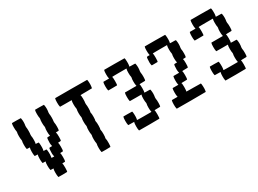

<svg xmlns="http://www.w3.org/2000/svg" viewBox="-34 -1058 2146 1599"><g transform="rotate(-30 1039.0 -258.5)"><path d="M82 -546.9 83.5 -549.8H125Q166 -549.8 167 -548.8Q168 -547.9 168.9 -543Q175.3 -509.3 168.5 -473.1Q167.5 -466.3 168.5 -460.4Q170.9 -447.8 170.9 -425Q170.9 -402.3 168.5 -389.6Q167.5 -383.3 168.5 -377Q171.9 -362.3 171.4 -334.5Q170.9 -306.6 167 -301.3L178.7 -299.8H180.2Q193.8 -299.8 194.8 -298.8Q197.8 -293.9 198.7 -270.5Q199.7 -247.1 197.8 -232.9Q195.8 -219.2 194.8 -217.8Q193.8 -216.8 208 -216.8Q221.2 -216.8 222.7 -215.3Q225.6 -210.9 226.8 -186Q228 -161.1 225.6 -149.9Q225.1 -148.9 224.9 -145.8Q224.6 -142.6 224.6 -141.1Q223.6 -135.7 222.7 -134.8L234.4 -133.3H235.8H249.5L248.5 -137.7Q242.2 -160.6 246.1 -197.8Q247.6 -212.4 249.5 -214.6Q251.5 -216.8 263.7 -216.8H277.3L276.4 -221.2Q270 -244.1 273.9 -281.2Q275.4 -295.9 277.3 -297.9Q279.3 -299.8 291.5 -299.8H305.2L304.2 -304.7Q300.8 -317.9 300.8 -343.5Q300.8 -369.1 304.2 -379.4Q305.2 -383.3 304.2 -387.7Q300.8 -400.9 300.8 -426.8Q300.8 -452.6 304.2 -462.9Q305.2 -466.8 304.2 -471.2Q300.8 -484.9 300.8 -511.2Q300.8 -537.6 304.2 -546.9L305.7 -549.8H347.2Q388.7 -549.8 389.6 -548.8Q390.1 -548.3 391.1 -543Q397.5 -509.3 390.6 -473.1Q389.6 -466.3 390.6 -460.4Q393.1 -447.8 393.1 -425Q393.1 -402.3 390.6 -389.6Q389.6 -383.3 390.6 -377Q394 -362.3 393.6 -334.5Q393.1 -306.6 389.6 -301.3Q388.2 -299.8 375 -299.8H361.3L362.3 -295.4Q365.7 -283.2 365.5 -253.4Q365.2 -223.6 361.8 -217.8Q360.8 -216.8 347.2 -216.8Q334 -216.8 334 -215.3Q337.9 -208.5 337.9 -175.8Q337.9 -141.1 334 -134.3Q333 -133.3 319.3 -133.3Q305.2 -133.3 306.2 -132.3Q310.1 -125.5 310.1 -92.3Q310.1 -58.1 306.2 -51.3Q304.7 -49.8 291.5 -49.8Q277.3 -49.8 278.3 -48.8Q282.2 -42 282 -6.8Q281.7 28.3 277.8 32.2Q276.9 33.2 235.4 33.2L193.8 32.7L192.9 28.8Q189.5 16.6 189.5 -9.8Q189.5 -36.1 192.9 -45.9L194.3 -49.8L180.2 -50.3L166 -50.8L165 -54.7Q161.6 -67.4 161.6 -93.5Q161.6 -119.6 165 -129.4L166.5 -133.3L152.3 -133.8H138.2L137.2 -137.7Q133.8 -150.4 134 -176.8Q134.3 -203.1 137.7 -212.9L138.7 -216.3L124.5 -216.8L110.4 -217.3L109.4 -221.2Q106 -233.9 106.2 -260Q106.4 -286.1 109.9 -295.9L110.8 -299.8L96.7 -300.3L83 -300.8L81.5 -304.7Q78.1 -317.4 78.4 -343.5Q78.6 -369.6 82 -379.4Q83 -383.3 82 -387.7Q78.6 -400.9 78.6 -426.8Q78.6 -452.6 82 -462.9Q83 -466.8 82 -471.2Q78.6 -484.9 78.6 -511.2Q78.6 -537.6 82 -546.9Z M497.6 -546.9 499 -549.8H651.4Q804.2 -549.8 805.2 -548.8Q808.1 -543.9 809.1 -520Q810.1 -496.1 807.6 -482.4Q807.1 -480 806.9 -478Q806.6 -476.1 806.4 -474.9Q806.2 -473.6 805.9 -472.4Q805.7 -471.2 805.7 -470.5Q805.7 -469.7 805.7 -469.2Q805.7 -468.8 805.2 -468.3V-467.8Q804.2 -466.8 748.5 -466.8Q734.4 -466.8 720.9 -466.6Q707.5 -466.3 700.4 -466.1Q693.4 -465.8 693.8 -465.3Q697.3 -460 697.8 -431.9Q698.2 -403.8 695.3 -389.6Q694.3 -383.3 695.3 -377Q698.2 -362.8 697.8 -334.7Q697.3 -306.6 693.8 -301.3Q692.9 -300.3 694.8 -295.9Q698.2 -284.2 697.8 -254.2Q697.3 -224.1 693.8 -218.3Q692.9 -217.3 694.8 -212.4Q698.2 -200.7 697.8 -170.7Q697.3 -140.6 693.8 -134.8Q692.9 -133.8 694.8 -128.9Q698.2 -117.2 697.8 -87.2Q697.3 -57.1 693.8 -51.3Q692.9 -50.3 694.8 -45.9Q698.2 -33.2 697.8 -2.4Q697.3 28.3 693.4 32.2Q692.4 33.2 650.9 33.2L609.4 32.7L608.4 28.8Q605 16.6 605 -9.8Q605 -36.1 608.4 -45.9Q609.4 -49.8 608.4 -54.7Q605 -67.9 605 -93.5Q605 -119.1 608.4 -129.4Q609.4 -133.3 608.4 -137.7Q605 -150.9 605 -176.8Q605 -202.6 608.4 -212.9Q609.4 -216.8 608.4 -221.2Q605 -234.4 605 -260Q605 -285.6 608.4 -295.9Q609.4 -299.8 608.4 -304.7Q605 -317.9 605 -343.5Q605 -369.1 608.4 -379.4Q609.4 -383.3 608.4 -387.7Q605 -400.9 605 -426.8Q605 -452.6 608.4 -462.9L609.9 -466.8H554.2L498.5 -467.3L497.1 -471.2Q493.7 -483.9 493.9 -511Q494.1 -538.1 497.6 -546.9Z M968.8 -546.9 969.7 -549.8H1066.9Q1164.1 -549.8 1165 -548.8Q1168 -543.9 1168.9 -520Q1169.9 -496.1 1168 -482.4Q1165.5 -468.8 1165 -467.8H1168.5Q1171.9 -467.3 1178.2 -467Q1184.6 -466.8 1191.9 -466.8Q1219.2 -466.8 1220.7 -465.3Q1221.2 -464.8 1222.2 -459.5Q1228.5 -425.8 1221.7 -389.6Q1220.7 -382.8 1221.7 -377Q1225.1 -362.3 1224.6 -334.5Q1224.1 -306.6 1220.7 -301.3Q1219.2 -299.8 1191.9 -299.8Q1184.6 -299.8 1178.2 -299.6Q1171.9 -299.3 1168.5 -298.8H1165Q1168.9 -292 1168.9 -258.8Q1168.9 -224.6 1165 -217.8H1168.5Q1171.9 -217.3 1178.2 -217Q1184.6 -216.8 1191.9 -216.8Q1219.2 -216.8 1220.7 -215.3Q1221.2 -214.8 1222.2 -209.5Q1228.5 -175.8 1221.7 -139.6Q1220.7 -132.8 1221.7 -127Q1225.1 -112.3 1224.6 -84.5Q1224.1 -56.6 1220.7 -51.3Q1219.2 -49.8 1191.9 -49.8Q1184.6 -49.8 1178.2 -49.6Q1171.9 -49.3 1168.5 -48.8H1165Q1168.9 -42 1168.7 -6.8Q1168.5 28.3 1164.6 32.2Q1163.6 33.2 1066.4 33.2L969.2 32.7L968.3 28.8Q964.8 16.1 965.1 -10.3Q965.3 -36.6 968.8 -46.4L969.7 -49.8L941.9 -50.3L914.1 -50.8L912.6 -54.7Q909.2 -67.4 909.4 -94.5Q909.7 -121.6 913.1 -130.4L914.6 -133.3H956.1Q997.1 -133.3 998 -132.3Q1001 -127.4 1002 -103.5Q1002.9 -79.6 1001 -65.9Q998.5 -52.2 998 -51.3Q997.6 -50.8 1006.6 -50.5Q1015.6 -50.3 1032.5 -50Q1049.3 -49.8 1066.9 -49.8H1136.2L1135.3 -54.7Q1131.8 -67.9 1131.8 -93.5Q1131.8 -119.1 1135.3 -129.4Q1136.2 -133.3 1135.3 -137.7Q1131.8 -150.9 1131.8 -176.8Q1131.8 -202.6 1135.3 -212.9L1136.2 -216.8H1080.6L1024.9 -217.3L1023.9 -221.2Q1020.5 -233.9 1020.8 -261Q1021 -288.1 1024.4 -296.9L1025.4 -299.8H1081.1H1136.2L1135.3 -304.7Q1131.8 -317.9 1131.8 -343.5Q1131.8 -369.1 1135.3 -379.4Q1136.2 -383.3 1135.3 -387.7Q1131.8 -400.9 1131.8 -426.8Q1131.8 -452.6 1135.3 -462.9L1136.2 -466.8H1066.9Q1049.3 -466.8 1032.5 -466.6Q1015.6 -466.3 1006.6 -466.1Q997.6 -465.8 998 -465.3Q1002 -459 1002 -423.6Q1002 -388.2 998 -384.3Q997.6 -383.8 955.6 -383.8H914.1L912.6 -387.7Q909.2 -400.4 909.4 -427.5Q909.7 -454.6 913.1 -463.4L914.6 -466.8H941.9H969.7L968.3 -471.2Q964.8 -484.4 965.1 -511Q965.3 -537.6 968.8 -546.9Z M1358.9 -546.9 1360.4 -549.8H1457.5Q1554.2 -549.8 1555.2 -548.8Q1558.1 -543.9 1559.1 -520Q1560.1 -496.1 1558.1 -482.4Q1555.7 -468.8 1555.2 -467.8H1558.6Q1562 -467.3 1568.4 -467Q1574.7 -466.8 1582 -466.8Q1609.4 -466.8 1610.8 -465.3Q1611.3 -464.8 1612.3 -459.5Q1618.7 -425.8 1611.8 -389.6Q1610.8 -382.8 1611.8 -377Q1615.2 -362.3 1614.7 -334.5Q1614.3 -306.6 1610.8 -301.3Q1609.4 -299.8 1596.2 -299.8Q1582 -299.8 1583 -298.8Q1586.9 -292 1586.9 -258.8Q1586.9 -224.6 1583 -217.8Q1582 -216.8 1554.2 -216.8Q1551.3 -216.8 1548.1 -216.8Q1544.9 -216.8 1542.2 -216.6Q1539.6 -216.3 1537.1 -216.3Q1534.7 -216.3 1533 -216.1Q1531.2 -215.8 1529.8 -215.8Q1528.3 -215.8 1527.8 -215.8L1527.3 -215.3Q1531.7 -207.5 1531.7 -175.8Q1531.7 -142.1 1527.3 -134.3Q1526.4 -133.3 1499 -133.3Q1494.6 -133.3 1490.5 -133.3Q1486.3 -133.3 1482.9 -133.1Q1479.5 -132.8 1476.8 -132.8Q1474.1 -132.8 1472.7 -132.8L1471.7 -132.3Q1476.1 -124.5 1476.1 -92.3Q1476.1 -59.1 1471.7 -51.3Q1471.2 -50.8 1480.2 -50.5Q1489.3 -50.3 1506.1 -50Q1522.9 -49.8 1540.5 -49.8Q1609.9 -49.8 1610.8 -48.8Q1613.3 -44.4 1614.5 -20.3Q1615.7 3.9 1613.8 16.1Q1613.3 17.6 1612.8 21.2Q1612.3 24.9 1612.3 25.9Q1611.3 31.2 1610.4 32.2Q1609.4 33.2 1470.7 33.2L1332 32.7L1330.6 28.8Q1327.1 16.1 1327.4 -11Q1327.6 -38.1 1331.1 -46.9L1332.5 -49.8H1359.9H1387.7L1386.2 -54.7Q1382.8 -67.9 1383.1 -94.5Q1383.3 -121.1 1386.7 -130.4L1387.7 -133.3H1415.5H1443.4L1441.9 -137.7Q1438.5 -150.9 1438.7 -177.5Q1439 -204.1 1442.4 -213.4L1443.4 -216.8H1471.2H1498.5L1497.6 -221.2Q1491.2 -244.1 1495.1 -281.2Q1496.6 -295.9 1498.5 -297.9Q1500.5 -299.8 1512.7 -299.8H1526.4L1525.4 -304.7Q1522 -317.9 1522 -343.5Q1522 -369.1 1525.4 -379.4Q1526.4 -383.3 1525.4 -387.7Q1522 -400.9 1522 -426.8Q1522 -452.6 1525.4 -462.9L1526.9 -466.8H1457Q1439.5 -466.8 1422.9 -466.6Q1406.2 -466.3 1397.2 -466.1Q1388.2 -465.8 1388.7 -465.3Q1392.6 -458.5 1392.3 -423.3Q1392.1 -388.2 1388.2 -384.3Q1387.7 -383.8 1359.4 -383.8H1332L1330.6 -387.7Q1324.7 -408.7 1328.6 -447.8Q1330.1 -462.4 1332 -464.6Q1334 -466.8 1346.2 -466.8H1359.9L1358.9 -471.2Q1355.5 -484.9 1355.5 -511.2Q1355.5 -537.6 1358.9 -546.9Z M1799.8 -546.9 1800.8 -549.8H1897.9Q1995.1 -549.8 1996.1 -548.8Q1999 -543.9 2000 -520Q2001 -496.1 1999 -482.4Q1996.6 -468.8 1996.1 -467.8H1999.5Q2002.9 -467.3 2009.3 -467Q2015.6 -466.8 2022.9 -466.8Q2050.3 -466.8 2051.8 -465.3Q2052.2 -464.8 2053.2 -459.5Q2059.6 -425.8 2052.7 -389.6Q2051.8 -382.8 2052.7 -377Q2056.2 -362.3 2055.7 -334.5Q2055.2 -306.6 2051.8 -301.3Q2050.3 -299.8 2022.9 -299.8Q2015.6 -299.8 2009.3 -299.6Q2002.9 -299.3 1999.5 -298.8H1996.1Q2000 -292 2000 -258.8Q2000 -224.6 1996.1 -217.8H1999.5Q2002.9 -217.3 2009.3 -217Q2015.6 -216.8 2022.9 -216.8Q2050.3 -216.8 2051.8 -215.3Q2052.2 -214.8 2053.2 -209.5Q2059.6 -175.8 2052.7 -139.6Q2051.8 -132.8 2052.7 -127Q2056.2 -112.3 2055.7 -84.5Q2055.2 -56.6 2051.8 -51.3Q2050.3 -49.8 2022.9 -49.8Q2015.6 -49.8 2009.3 -49.6Q2002.9 -49.3 1999.5 -48.8H1996.1Q2000 -42 1999.8 -6.8Q1999.5 28.3 1995.6 32.2Q1994.6 33.2 1897.5 33.2L1800.3 32.7L1799.3 28.8Q1795.9 16.1 1796.1 -10.3Q1796.4 -36.6 1799.8 -46.4L1800.8 -49.8L1772.9 -50.3L1745.1 -50.8L1743.7 -54.7Q1740.2 -67.4 1740.5 -94.5Q1740.7 -121.6 1744.1 -130.4L1745.6 -133.3H1787.1Q1828.1 -133.3 1829.1 -132.3Q1832 -127.4 1833 -103.5Q1834 -79.6 1832 -65.9Q1829.6 -52.2 1829.1 -51.3Q1828.6 -50.8 1837.6 -50.5Q1846.7 -50.3 1863.5 -50Q1880.4 -49.8 1897.9 -49.8H1967.3L1966.3 -54.7Q1962.9 -67.9 1962.9 -93.5Q1962.9 -119.1 1966.3 -129.4Q1967.3 -133.3 1966.3 -137.7Q1962.9 -150.9 1962.9 -176.8Q1962.9 -202.6 1966.3 -212.9L1967.3 -216.8H1911.6L1856 -217.3L1855 -221.2Q1851.6 -233.9 1851.8 -261Q1852.1 -288.1 1855.5 -296.9L1856.4 -299.8H1912.1H1967.3L1966.3 -304.7Q1962.9 -317.9 1962.9 -343.5Q1962.9 -369.1 1966.3 -379.4Q1967.3 -383.3 1966.3 -387.7Q1962.9 -400.9 1962.9 -426.8Q1962.9 -452.6 1966.3 -462.9L1967.3 -466.8H1897.9Q1880.4 -466.8 1863.5 -466.6Q1846.7 -466.3 1837.6 -466.1Q1828.6 -465.8 1829.1 -465.3Q1833 -459 1833 -423.6Q1833 -388.2 1829.1 -384.3Q1828.6 -383.8 1786.6 -383.8H1745.1L1743.7 -387.7Q1740.2 -400.4 1740.5 -427.5Q1740.7 -454.6 1744.1 -463.4L1745.6 -466.8H1772.9H1800.8L1799.3 -471.2Q1795.9 -484.4 1796.1 -511Q1796.4 -537.6 1799.8 -546.9Z"/></g></svg>

Font: VT323
Style: Regular
Weight: 400
Monospace: yes
Version: Version 001.002